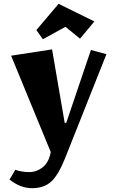

<svg xmlns="http://www.w3.org/2000/svg" viewBox="-20 -771 606 1003"><path d="M30 167 60 116Q93 128 132.5 128Q172 128 204 102Q236 76 245 23L38 -480L252 -513L318 -129H326L455 -510L536 -488L319 58Q284 145 246.5 178.5Q209 212 147.5 212Q86 212 30 167ZM170 -614 286 -751 473 -659 398 -569 322 -631 204 -566Z"/></svg>

Font: Joti One
Style: Regular
Weight: 400
Designer: Eduardo Rodriguez Tunni
Foundry: Eduardo Rodriguez Tunni
Version: Version 1.001